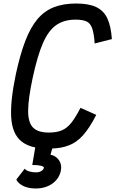

<svg xmlns="http://www.w3.org/2000/svg" viewBox="-20 -834 658 1095"><path d="M183 241Q142 241 112.5 226.5Q83 212 73 190L121 128Q128 138 146 143.5Q164 149 186 149Q203 149 215.5 141.5Q228 134 230 124Q232 116 214.5 111.5Q197 107 164 107L181 7Q132 -3 102 -28Q50 -70 44 -163Q38 -256 70 -409Q94 -521 123.5 -598.5Q153 -676 192.5 -723.5Q232 -771 286.5 -792.5Q341 -814 414 -814Q485 -814 528 -794Q571 -774 592 -729.5Q613 -685 618 -611L520 -586Q516 -642 506 -671.5Q496 -701 474 -711.5Q452 -722 411 -722Q346 -722 301.5 -691.5Q257 -661 225.5 -589.5Q194 -518 167 -393Q141 -272 140.5 -203.5Q140 -135 168.5 -106.5Q197 -78 258 -78Q303 -78 332.5 -90.5Q362 -103 386.5 -133.5Q411 -164 439 -219L529 -179Q492 -106 454.5 -63.5Q417 -21 370 -4Q331 11 278 13L268 48Q300 55 317 80.5Q334 106 327 140Q317 186 278 213.5Q239 241 183 241Z"/></svg>

Font: Victor Mono Thin
Style: Bold Italic
Weight: 700
Italic angle: -12°
Monospace: yes
Version: Version 1.561;gftools[0.9.30]